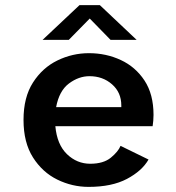

<svg xmlns="http://www.w3.org/2000/svg" viewBox="-20 -720 690 751"><path d="M326.5 11Q262.5 11 204.2 -17.5Q146 -46 109 -104.2Q72 -162.5 72 -251Q72 -339.5 109 -397.2Q146 -455 204.5 -483.5Q263 -512 328 -512Q395 -512 452.5 -485.2Q510 -458.5 545.2 -405Q580.5 -351.5 580.5 -270.5Q580.5 -260 579.5 -247.8Q578.5 -235.5 577 -226.5H196.5Q203 -154.5 242 -117Q281 -79.5 333 -79.5Q384.5 -79.5 413.5 -103.2Q442.5 -127 451.5 -149.5L561 -96Q535.5 -51.5 476.5 -20.2Q417.5 11 326.5 11ZM330 -422Q288 -422 249.8 -393.5Q211.5 -365 199.5 -301H454.5V-307.5Q454.5 -358.5 418.2 -390.2Q382 -422 330 -422ZM146.5 -564 291 -700H370.5L514.5 -564H412.5L331 -647.5L249 -564Z"/></svg>

Font: Trispace Medium
Style: Regular
Weight: 500
Designer: Tyler Finck
Foundry: Etcetera Type Company
Version: Version 1.210; ttfautohint (v1.8.3)